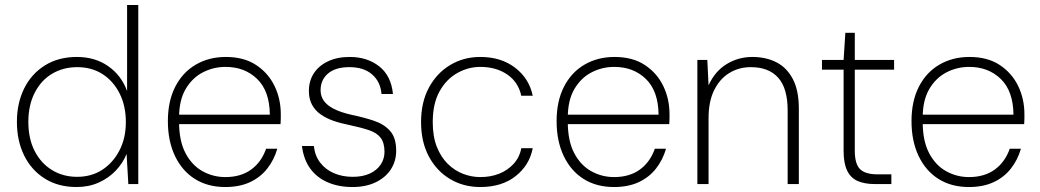

<svg xmlns="http://www.w3.org/2000/svg" viewBox="-20 -740 4181 772"><path d="M288 12Q214 12 160 -22Q106 -56 77 -115Q48 -174 48 -250Q48 -325 77 -384Q106 -443 160.5 -477Q215 -511 289 -511Q362 -511 415 -474Q468 -437 491 -374V-720H536V0H496L489 -121Q474 -84 445.5 -54Q417 -24 377 -6Q337 12 288 12ZM290 -29Q348 -29 391.5 -57.5Q435 -86 460.5 -135.5Q486 -185 486 -249Q486 -315 460.5 -365Q435 -415 391.5 -442.5Q348 -470 291 -470Q234 -470 189.5 -443.5Q145 -417 119.5 -367Q94 -317 94 -250Q94 -182 119.5 -132.5Q145 -83 189.5 -56Q234 -29 290 -29Z M886 12Q815 12 763.5 -20.5Q712 -53 683.5 -113Q655 -173 655 -253Q655 -333 684.5 -391Q714 -449 767 -480Q820 -511 888 -511Q961 -511 1010 -478.5Q1059 -446 1084 -394Q1109 -342 1109 -281Q1109 -271 1109 -262Q1109 -253 1108 -241H687V-279H1065Q1064 -374 1014 -422.5Q964 -471 887 -471Q838 -471 795.5 -449Q753 -427 726.5 -382Q700 -337 700 -267V-250Q700 -173 726 -124Q752 -75 794.5 -51.5Q837 -28 886 -28Q948 -28 989.5 -58Q1031 -88 1050 -142H1095Q1082 -97 1054.5 -62Q1027 -27 985 -7.5Q943 12 886 12Z M1397 12Q1342 12 1298.5 -6.5Q1255 -25 1228 -61.5Q1201 -98 1194 -153H1242Q1246 -114 1267.5 -86Q1289 -58 1323 -43.5Q1357 -29 1398 -29Q1438 -29 1466.5 -42Q1495 -55 1510.5 -78Q1526 -101 1526 -129Q1526 -166 1510.5 -186Q1495 -206 1464 -216.5Q1433 -227 1386 -237Q1350 -244 1320 -254.5Q1290 -265 1268 -281Q1246 -297 1234 -320Q1222 -343 1222 -374Q1222 -415 1242 -445.5Q1262 -476 1299 -493.5Q1336 -511 1386 -511Q1457 -511 1505 -473Q1553 -435 1560 -362H1514Q1510 -411 1476.5 -440.5Q1443 -470 1385 -470Q1329 -470 1299 -444.5Q1269 -419 1269 -377Q1269 -354 1281.5 -335.5Q1294 -317 1322 -302.5Q1350 -288 1395 -278Q1443 -268 1483.5 -254.5Q1524 -241 1548.5 -213.5Q1573 -186 1573 -134Q1573 -92 1551.5 -59Q1530 -26 1490.5 -7Q1451 12 1397 12Z M1911 12Q1843 12 1789 -20.5Q1735 -53 1704 -111.5Q1673 -170 1673 -249Q1673 -329 1704.5 -387.5Q1736 -446 1790 -478.5Q1844 -511 1911 -511Q1995 -511 2051.5 -467.5Q2108 -424 2122 -355H2076Q2064 -410 2019.5 -440.5Q1975 -471 1911 -471Q1863 -471 1819 -446.5Q1775 -422 1747.5 -373Q1720 -324 1720 -249Q1720 -191 1736.5 -149.5Q1753 -108 1780.5 -81Q1808 -54 1842 -41Q1876 -28 1911 -28Q1953 -28 1987 -41.5Q2021 -55 2045 -81Q2069 -107 2076 -144H2122Q2109 -76 2053.5 -32Q1998 12 1911 12Z M2449 12Q2378 12 2326.5 -20.5Q2275 -53 2246.5 -113Q2218 -173 2218 -253Q2218 -333 2247.5 -391Q2277 -449 2330 -480Q2383 -511 2451 -511Q2524 -511 2573 -478.5Q2622 -446 2647 -394Q2672 -342 2672 -281Q2672 -271 2672 -262Q2672 -253 2671 -241H2250V-279H2628Q2627 -374 2577 -422.5Q2527 -471 2450 -471Q2401 -471 2358.5 -449Q2316 -427 2289.5 -382Q2263 -337 2263 -267V-250Q2263 -173 2289 -124Q2315 -75 2357.5 -51.5Q2400 -28 2449 -28Q2511 -28 2552.5 -58Q2594 -88 2613 -142H2658Q2645 -97 2617.5 -62Q2590 -27 2548 -7.5Q2506 12 2449 12Z M2784 0V-499H2824L2829 -397Q2855 -454 2902 -482.5Q2949 -511 3005 -511Q3060 -511 3102 -489.5Q3144 -468 3168 -422Q3192 -376 3192 -303V0H3147V-296Q3147 -385 3109 -427.5Q3071 -470 2999 -470Q2951 -470 2912.5 -446.5Q2874 -423 2851.5 -377.5Q2829 -332 2829 -265V0Z M3496 0Q3457 0 3429 -12Q3401 -24 3386.5 -53.5Q3372 -83 3372 -133V-460H3285V-499H3372L3379 -608H3417V-499H3575V-460H3417V-134Q3417 -81 3438 -60Q3459 -39 3509 -39H3564V0Z M3876 12Q3805 12 3753.5 -20.5Q3702 -53 3673.5 -113Q3645 -173 3645 -253Q3645 -333 3674.5 -391Q3704 -449 3757 -480Q3810 -511 3878 -511Q3951 -511 4000 -478.5Q4049 -446 4074 -394Q4099 -342 4099 -281Q4099 -271 4099 -262Q4099 -253 4098 -241H3677V-279H4055Q4054 -374 4004 -422.5Q3954 -471 3877 -471Q3828 -471 3785.5 -449Q3743 -427 3716.5 -382Q3690 -337 3690 -267V-250Q3690 -173 3716 -124Q3742 -75 3784.5 -51.5Q3827 -28 3876 -28Q3938 -28 3979.5 -58Q4021 -88 4040 -142H4085Q4072 -97 4044.5 -62Q4017 -27 3975 -7.5Q3933 12 3876 12Z"/></svg>

Font: DM Sans 20pt ExtraLight
Style: Regular
Weight: 250
Version: Version 4.004;gftools[0.9.30]